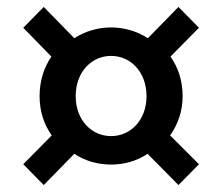

<svg xmlns="http://www.w3.org/2000/svg" viewBox="-20 -606 639 553"><path d="M106 -73 194 -163C226 -142 262 -132 300 -132C337 -132 374 -142 405 -163L494 -73L553 -133L470 -216C492 -247 506 -285 506 -329C506 -374 493 -412 471 -443L553 -526L494 -586L406 -496C375 -516 337 -527 300 -527C262 -527 225 -516 194 -496L106 -586L47 -526L128 -443C107 -412 94 -374 94 -329C94 -285 107 -247 129 -216L47 -133ZM198 -329C198 -399 244 -445 300 -445C356 -445 402 -399 402 -329C402 -260 356 -214 300 -214C244 -214 198 -260 198 -329Z"/></svg>

Font: Source Code Pro Semibold
Style: Regular
Weight: 600
Monospace: yes
Designer: Paul D. Hunt
Foundry: Adobe Systems Incorporated
Version: Version 1.017;PS 1.000;hotconv 1.0.70;makeotf.lib2.5.5900